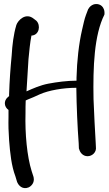

<svg xmlns="http://www.w3.org/2000/svg" viewBox="-20 -764 553 971"><path d="M23 -208V-173C22 -134 23 -94 26 -55C31 10 38 76 58 128L67 158L68 159C74 174 94 196 124 184C138 178 156 160 150 133V132L140 101C117 28 106 -87 109 -192C109 -215 109 -234 110 -256C112 -257 117 -259 121 -261C138 -268 161 -277 181 -287C226 -307 299 -320 366 -320C367 -231 372 -116 378 -39L379 -13L380 -11C384 6 398 26 423 26C446 26 469 6 465 -21L464 -42C460 -96 456 -198 453 -263C450 -425 456 -587 508 -690C509 -697 509 -709 505 -718C495 -744 468 -747 452 -741C442 -737 433 -730 427 -719L426 -718L415 -689C407 -668 402 -643 395 -613C379 -544 369 -456 367 -371V-356C319 -356 268 -349 225 -341C183 -333 148 -317 114 -302C117 -356 121 -408 124 -464C128 -506 132 -549 139 -584C179 -586 187 -636 164 -659L151 -669C111 -702 71 -663 62 -636V-635C49 -592 42 -537 39 -483C33 -422 28 -353 26 -286V-278C24 -276 23 -276 20 -273C-3 -254 1 -223 23 -208Z"/></svg>

Font: Stray Cat
Style: Blk
Weight: 900
Version: Version 1.0